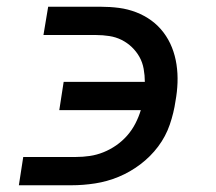

<svg xmlns="http://www.w3.org/2000/svg" viewBox="-20 -550 640 570"><path d="M36 0 49 -84H206Q226 -84 246.5 -87Q267 -90 287 -98Q307 -106 325 -118.5Q343 -131 357.5 -147.5Q372 -164 382 -183.5Q392 -203 398 -223H156L169 -307H410Q410 -326 406.5 -345.5Q403 -365 394 -381Q385 -397 371.5 -410Q358 -423 341 -431.5Q324 -440 304.5 -443Q285 -446 266 -446H109L123 -530H279Q307 -530 333.5 -526.5Q360 -523 384.5 -513.5Q409 -504 429.5 -489Q450 -474 465.5 -453.5Q481 -433 490.5 -409Q500 -385 504 -358.5Q508 -332 507 -304.5Q506 -277 501 -250Q496 -215 484 -180Q472 -145 449.5 -115Q427 -85 396.5 -62Q366 -39 332 -25Q298 -11 262.5 -5.5Q227 0 192 0Z"/></svg>

Font: Iosevka Slab MdExObl
Style: Regular
Weight: 500
Width: 7
Italic angle: -9°
Monospace: yes
Designer: Belleve Invis
Foundry: Belleve Invis
Version: Version 11.1.1; ttfautohint (v1.8.3)